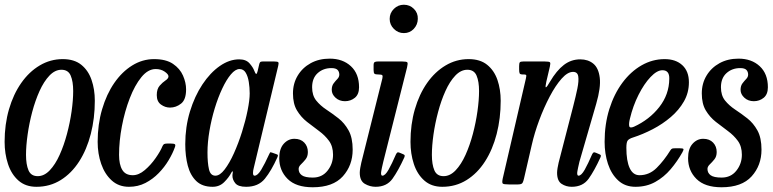

<svg xmlns="http://www.w3.org/2000/svg" viewBox="-22 -780 3270 812"><path d="M-2.5 -180Q-2.5 -254 16 -317.8Q34.5 -381.5 67.8 -429Q101 -476.5 146 -503.2Q191 -530 243.5 -530Q292 -530 321.8 -506Q351.5 -482 365.2 -442Q379 -402 379 -354Q379 -279.5 362 -213.5Q345 -147.5 312.8 -97.2Q280.5 -47 234.8 -18.5Q189 10 132 10Q86 10 56 -16.5Q26 -43 11.8 -86.5Q-2.5 -130 -2.5 -180ZM88 -125Q88 -84.5 98.5 -59.8Q109 -35 137.5 -35Q165 -35 188.5 -59.8Q212 -84.5 230.2 -125Q248.5 -165.5 261.2 -213.5Q274 -261.5 280.8 -309.2Q287.5 -357 287.5 -395Q287.5 -435.5 277 -460.2Q266.5 -485 238 -485Q210.5 -485 187 -460.2Q163.5 -435.5 145.2 -395Q127 -354.5 114.2 -306.5Q101.5 -258.5 94.8 -210.8Q88 -163 88 -125Z M765 -402Q765 -358.5 743.8 -341.8Q722.5 -325 697 -325Q676.5 -325 658.8 -337.8Q641 -350.5 641 -378Q641 -403.5 653.2 -417.5Q665.5 -431.5 678 -439.8Q690.5 -448 690.5 -457Q690.5 -466 674.5 -477Q658.5 -488 636.5 -488Q604 -488 576 -453.8Q548 -419.5 526.8 -364.5Q505.5 -309.5 493.5 -246.2Q481.5 -183 481.5 -125Q481.5 -84.5 495 -61.8Q508.5 -39 539.5 -39Q565 -39 590.5 -60.8Q616 -82.5 636.2 -111.5Q656.5 -140.5 665 -161.5Q668 -168.5 672.2 -170.8Q676.5 -173 687.5 -173H698Q713 -173 717.2 -170.2Q721.5 -167.5 717.5 -157Q708.5 -131.5 691.2 -102.5Q674 -73.5 649.2 -48Q624.5 -22.5 593 -6.2Q561.5 10 523.5 10Q480 10 450.5 -16.8Q421 -43.5 406 -86.8Q391 -130 391 -180Q391 -254 409.8 -317.8Q428.5 -381.5 461.2 -429Q494 -476.5 537.2 -503.2Q580.5 -530 629.5 -530Q680 -530 709.5 -510Q739 -490 752 -460.2Q765 -430.5 765 -402Z M1151 -114.5Q1126 -58.5 1098.2 -24.2Q1070.5 10 1019 10Q985 10 972.8 -5.5Q960.5 -21 961 -38Q961 -41.5 961.5 -43.8Q962 -46 962.5 -50Q963 -55.5 961.2 -55.5Q959.5 -55.5 956.5 -50Q946 -29.5 926.2 -9.8Q906.5 10 877 10Q833.5 10 808.2 -14.2Q783 -38.5 772.2 -79.2Q761.5 -120 761.5 -170Q761.5 -243 781.2 -308Q801 -373 834 -422.8Q867 -472.5 907.5 -500.8Q948 -529 989.5 -529Q1018.5 -529 1033.2 -512.2Q1048 -495.5 1053.5 -480.5Q1058 -468.5 1061.2 -467.5Q1064.5 -466.5 1067.5 -479L1074 -507Q1075.5 -514 1078.2 -517Q1081 -520 1089 -520H1137.5Q1152.5 -520 1155 -516.5Q1157.5 -513 1154.5 -501L1051 -69Q1048 -58 1048 -48.5Q1048 -37 1054.5 -37Q1067.5 -37 1082.8 -62.2Q1098 -87.5 1116 -127Q1119 -133.5 1120.2 -135.2Q1121.5 -137 1128.5 -134.5L1145.5 -128.5Q1152.5 -126.5 1153.2 -123.8Q1154 -121 1151 -114.5ZM1034 -385Q1034 -409.5 1030.2 -433.2Q1026.5 -457 1017.2 -472.5Q1008 -488 991 -488Q973.5 -488 954.5 -465.5Q935.5 -443 917.8 -405.2Q900 -367.5 886 -321.2Q872 -275 863.8 -226.5Q855.5 -178 855.5 -135Q855.5 -91 861.8 -64Q868 -37 889 -37Q908 -37 928.2 -63.5Q948.5 -90 967.5 -132.2Q986.5 -174.5 1001.5 -222.2Q1016.5 -270 1025.2 -313.5Q1034 -357 1034 -385Z M1386.5 -125.5Q1386.5 -161 1369.5 -184.2Q1352.5 -207.5 1327.2 -226Q1302 -244.5 1276.5 -264.5Q1251 -284.5 1234 -312.8Q1217 -341 1217 -385Q1217 -427 1237 -460.2Q1257 -493.5 1292 -512.8Q1327 -532 1372.5 -532Q1427.5 -532 1462 -500Q1496.5 -468 1496.5 -411Q1496.5 -381 1478.8 -366.5Q1461 -352 1437 -352Q1413 -352 1397 -366.8Q1381 -381.5 1381 -400Q1381 -417 1389 -427.5Q1397 -438 1405 -446.2Q1413 -454.5 1413 -464.5Q1413 -476.5 1405.8 -484.2Q1398.5 -492 1379.5 -492Q1345 -492 1321.5 -470.8Q1298 -449.5 1298 -411Q1298 -376.5 1315.2 -355Q1332.5 -333.5 1358.2 -316.5Q1384 -299.5 1409.5 -279.5Q1435 -259.5 1452.2 -228.5Q1469.5 -197.5 1469.5 -147Q1469.5 -80.5 1427.8 -34.2Q1386 12 1300.5 12Q1230 12 1194.5 -23.2Q1159 -58.5 1159 -111Q1159 -151 1178 -172Q1197 -193 1223 -193Q1249.5 -193 1264.8 -177Q1280 -161 1280 -137Q1280 -118 1270.2 -106Q1260.5 -94 1250.8 -84.8Q1241 -75.5 1241 -65.5Q1241 -48.5 1254.5 -38.8Q1268 -29 1301 -29Q1340 -29 1363.2 -58.2Q1386.5 -87.5 1386.5 -125.5Z M1626 -700Q1626 -725 1643.8 -742.5Q1661.5 -760 1686 -760Q1711 -760 1728.5 -742.5Q1746 -725 1745 -700Q1744.5 -675.5 1727.8 -657.8Q1711 -640 1686 -640Q1661.5 -640 1643.8 -657.8Q1626 -675.5 1626 -700ZM1699.5 -495 1599 -96Q1597 -89 1593.2 -70.8Q1589.5 -52.5 1589.5 -48.5Q1589.5 -37 1595 -37Q1607 -37 1621.2 -62.2Q1635.5 -87.5 1652.5 -127Q1655.5 -133 1658.5 -135Q1661.5 -137 1668.5 -134L1681.5 -128.5Q1688 -126 1689.2 -123.5Q1690.5 -121 1688 -114.5Q1662.5 -58.5 1638 -24.2Q1613.5 10 1566.5 10Q1542.5 10 1521 -2.5Q1499.5 -15 1499.5 -49.5Q1499.5 -57 1501.5 -69.5Q1503.5 -82 1506 -92L1595 -448Q1597.5 -459 1594.5 -462Q1591.5 -465 1579 -465H1578Q1565.5 -465 1561.8 -468.2Q1558 -471.5 1558 -484V-504Q1558 -514.5 1562.2 -517.2Q1566.5 -520 1576 -520H1679Q1698 -520 1700.8 -516Q1703.5 -512 1699.5 -495Z M1714 -180Q1714 -254 1732.5 -317.8Q1751 -381.5 1784.2 -429Q1817.5 -476.5 1862.5 -503.2Q1907.5 -530 1960 -530Q2008.5 -530 2038.2 -506Q2068 -482 2081.8 -442Q2095.5 -402 2095.5 -354Q2095.5 -279.5 2078.5 -213.5Q2061.5 -147.5 2029.2 -97.2Q1997 -47 1951.2 -18.5Q1905.5 10 1848.5 10Q1802.5 10 1772.5 -16.5Q1742.5 -43 1728.2 -86.5Q1714 -130 1714 -180ZM1804.5 -125Q1804.5 -84.5 1815 -59.8Q1825.5 -35 1854 -35Q1881.5 -35 1905 -59.8Q1928.5 -84.5 1946.8 -125Q1965 -165.5 1977.8 -213.5Q1990.5 -261.5 1997.2 -309.2Q2004 -357 2004 -395Q2004 -435.5 1993.5 -460.2Q1983 -485 1954.5 -485Q1927 -485 1903.5 -460.2Q1880 -435.5 1861.8 -395Q1843.5 -354.5 1830.8 -306.5Q1818 -258.5 1811.2 -210.8Q1804.5 -163 1804.5 -125Z M2191.5 -520H2281.5Q2300.5 -520 2303.8 -516.5Q2307 -513 2303.5 -498.5L2288.5 -434.5Q2283 -410 2287 -410.8Q2291 -411.5 2304 -434.5Q2332 -482 2362.8 -505.5Q2393.5 -529 2432 -529Q2465 -529 2487.2 -510.8Q2509.5 -492.5 2514.5 -451.2Q2519.5 -410 2499.5 -341L2428.5 -96Q2426.5 -89 2422.8 -70.8Q2419 -52.5 2419 -48.5Q2419 -37 2424.5 -37Q2436.5 -37 2450.8 -62.2Q2465 -87.5 2482 -127Q2485 -133 2488 -135Q2491 -137 2498 -134L2511 -128.5Q2517.5 -126 2518.8 -123.5Q2520 -121 2517.5 -114.5Q2492 -58.5 2467.5 -24.2Q2443 10 2396 10Q2372 10 2353 -2.5Q2334 -15 2334 -49.5Q2334 -57 2336 -69.5Q2338 -82 2340.5 -92L2402 -330Q2413 -372.5 2419.8 -405.5Q2426.5 -438.5 2423.5 -457.2Q2420.5 -476 2401.5 -476Q2378.5 -476 2353 -447.2Q2327.5 -418.5 2303 -372Q2278.5 -325.5 2258.5 -271.8Q2238.5 -218 2227 -167.5L2194 -24.5Q2191.5 -13 2187.8 -6.5Q2184 0 2168.5 0H2129.5Q2108 0 2104.2 -3.8Q2100.5 -7.5 2104 -24.5L2202 -447.5Q2205 -460.5 2203 -462.8Q2201 -465 2195 -465H2190.5Q2178 -465 2175.8 -469.5Q2173.5 -474 2173.5 -486.5V-500.5Q2173.5 -513 2176.5 -516.5Q2179.5 -520 2191.5 -520Z M2535 -180Q2535 -255 2555 -318.8Q2575 -382.5 2610.2 -430Q2645.5 -477.5 2691.5 -503.8Q2737.5 -530 2789 -530Q2836 -530 2863.8 -504.2Q2891.5 -478.5 2891.5 -432Q2891.5 -388 2870.5 -351.2Q2849.5 -314.5 2815 -285Q2780.5 -255.5 2738.8 -233.8Q2697 -212 2655 -198.5Q2639 -193.5 2633 -186.2Q2627 -179 2627 -155Q2627 -99.5 2641 -69.2Q2655 -39 2682.5 -39Q2724 -39 2755 -69.8Q2786 -100.5 2813 -144Q2817 -150.5 2821.2 -151.8Q2825.5 -153 2836.5 -153H2851Q2865.5 -153 2868 -150.2Q2870.5 -147.5 2864 -136Q2842.5 -97.5 2814.2 -64.2Q2786 -31 2749.2 -10.5Q2712.5 10 2665.5 10Q2621.5 10 2592.5 -16.8Q2563.5 -43.5 2549.2 -86.8Q2535 -130 2535 -180ZM2659 -244Q2724.5 -274 2766.2 -327.2Q2808 -380.5 2808.5 -447Q2809.5 -483 2779.5 -483Q2756.5 -483 2729.2 -454.2Q2702 -425.5 2678.5 -379Q2655 -332.5 2642 -278Q2637 -258 2639 -247.2Q2641 -236.5 2659 -244Z M3115.5 -125.5Q3115.5 -161 3098.5 -184.2Q3081.5 -207.5 3056.2 -226Q3031 -244.5 3005.5 -264.5Q2980 -284.5 2963 -312.8Q2946 -341 2946 -385Q2946 -427 2966 -460.2Q2986 -493.5 3021 -512.8Q3056 -532 3101.5 -532Q3156.5 -532 3191 -500Q3225.5 -468 3225.5 -411Q3225.5 -381 3207.8 -366.5Q3190 -352 3166 -352Q3142 -352 3126 -366.8Q3110 -381.5 3110 -400Q3110 -417 3118 -427.5Q3126 -438 3134 -446.2Q3142 -454.5 3142 -464.5Q3142 -476.5 3134.8 -484.2Q3127.5 -492 3108.5 -492Q3074 -492 3050.5 -470.8Q3027 -449.5 3027 -411Q3027 -376.5 3044.2 -355Q3061.5 -333.5 3087.2 -316.5Q3113 -299.5 3138.5 -279.5Q3164 -259.5 3181.2 -228.5Q3198.5 -197.5 3198.5 -147Q3198.5 -80.5 3156.8 -34.2Q3115 12 3029.5 12Q2959 12 2923.5 -23.2Q2888 -58.5 2888 -111Q2888 -151 2907 -172Q2926 -193 2952 -193Q2978.5 -193 2993.8 -177Q3009 -161 3009 -137Q3009 -118 2999.2 -106Q2989.5 -94 2979.8 -84.8Q2970 -75.5 2970 -65.5Q2970 -48.5 2983.5 -38.8Q2997 -29 3030 -29Q3069 -29 3092.2 -58.2Q3115.5 -87.5 3115.5 -125.5Z"/></svg>

Font: Besley* Condensed
Style: Italic
Weight: 400
Width: 3
Italic angle: -13°
Designer: Owen Earl
Foundry: indestructible type*
Version: Version 3.000; ttfautohint (v1.8.3)